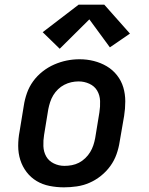

<svg xmlns="http://www.w3.org/2000/svg" viewBox="-20 -795 640 823"><path d="M254 8Q223 8 192.5 2Q162 -4 137 -19Q112 -34 94 -57.5Q76 -81 67 -109.5Q58 -138 58 -169.5Q58 -201 64 -232L82 -342Q86 -369 95.5 -396Q105 -423 122 -446.5Q139 -470 162.5 -488.5Q186 -507 212.5 -518.5Q239 -530 266 -535.5Q293 -541 321 -541Q353 -541 382.5 -533.5Q412 -526 437.5 -511Q463 -496 481.5 -472.5Q500 -449 508.5 -420.5Q517 -392 517 -360.5Q517 -329 512 -298L493 -188Q489 -161 479.5 -134Q470 -107 453 -83.5Q436 -60 413 -41.5Q390 -23 363.5 -11.5Q337 0 309 4Q281 8 254 8ZM256 -84Q272 -84 288 -87Q304 -90 318.5 -97.5Q333 -105 345.5 -117Q358 -129 366.5 -143Q375 -157 380 -172Q385 -187 388 -203L406 -313Q410 -338 409 -362.5Q408 -387 396.5 -406.5Q385 -426 363 -436Q341 -446 317 -446Q301 -446 285.5 -442.5Q270 -439 255.5 -431.5Q241 -424 229 -412.5Q217 -401 208.5 -387Q200 -373 195 -357.5Q190 -342 187 -327L169 -217Q165 -193 166 -168.5Q167 -144 178 -124.5Q189 -105 210.5 -94.5Q232 -84 256 -84Q256 -84 256 -84Q256 -84 256 -84ZM236 -586 163 -657 317 -775H427L537 -651L451 -592L363 -712Z"/></svg>

Font: Iosevka Curly Slab SmBdExObl
Style: Regular
Weight: 600
Width: 7
Italic angle: -9°
Monospace: yes
Designer: Belleve Invis
Foundry: Belleve Invis
Version: Version 11.1.0; ttfautohint (v1.8.3)